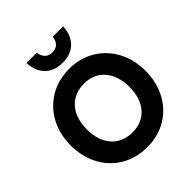

<svg xmlns="http://www.w3.org/2000/svg" viewBox="-275 -1193 1375 1375"><g transform="rotate(-45 412.5 -505.5)"><path d="M34 -382Q34 -497 82.5 -587Q131 -677 217.5 -728Q304 -779 414 -779Q523 -779 608.5 -728Q694 -677 742.5 -587Q791 -497 791 -382Q791 -268 742.5 -177.5Q694 -87 608.5 -36.5Q523 14 414 14Q304 14 217.5 -36.5Q131 -87 82.5 -177.5Q34 -268 34 -382ZM414 -136Q513 -136 570.5 -202.5Q628 -269 628 -382Q628 -495 570.5 -562Q513 -629 414 -629Q314 -629 255.5 -562.5Q197 -496 197 -382Q197 -269 255.5 -202.5Q314 -136 414 -136ZM413 -842Q330 -842 281 -890Q232 -938 227 -1025H332Q343 -947 413 -947Q483 -947 494 -1025H599Q594 -938 545 -890Q496 -842 413 -842Z"/></g></svg>

Font: Application
Style: Bold
Weight: 700
Designer: Wei Huang
Foundry: Wei Huang
Version: Version 0.012